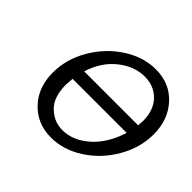

<svg xmlns="http://www.w3.org/2000/svg" viewBox="-168 -918 1141 1141"><g transform="rotate(45 403.0 -347.0)"><path d="M122.1 -264.2Q122.1 -377 182.6 -481Q243.2 -585 340.6 -647.9Q438 -710.9 542 -710.9Q659.2 -710.9 732.7 -630.9Q806.2 -550.8 806.2 -428.2Q806.2 -315.4 745.6 -211.2Q685.1 -106.9 588.1 -44.9Q491.2 17.1 387.2 17.1Q272 17.1 197 -61.5Q122.1 -140.1 122.1 -264.2ZM228 -269Q228 -164.1 281 -113Q334 -62 403.8 -62Q491.7 -62 569.8 -130.6Q647.9 -199.2 686 -320.8H231.9Q228 -276.9 228 -269ZM249 -400.9H702.1Q705.1 -437 705.1 -439Q705.1 -529.8 655 -581.8Q605 -633.8 525.9 -633.8Q439 -633.8 361.1 -571.8Q283.2 -509.8 249 -400.9Z"/></g></svg>

Font: CMU Bright
Style: SemiBoldOblique
Weight: 600
Italic angle: -12°
Version: Version 0.7.0